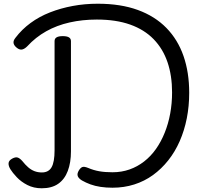

<svg xmlns="http://www.w3.org/2000/svg" viewBox="-20 -994 1114 1031"><path d="M584 14Q550 14 520 9.5Q490 5 465.5 -4Q441 -13 420 -25Q402 -36 397.5 -48.5Q393 -61 403 -78Q412 -93 422 -97Q432 -101 454 -92Q482 -80 512.5 -74.5Q543 -69 584 -69Q633 -69 675.5 -84Q718 -99 754 -127Q790 -155 817.5 -194Q845 -233 864.5 -281.5Q884 -330 894 -384.5Q904 -439 904 -498Q904 -588 879.5 -660Q855 -732 805 -783.5Q755 -835 679 -862Q603 -889 500 -889Q423 -889 354 -873.5Q285 -858 228 -826Q171 -794 126 -745Q113 -732 100 -728.5Q87 -725 72 -736Q56 -748 53 -761.5Q50 -775 63 -791Q97 -836 144 -870.5Q191 -905 248.5 -927.5Q306 -950 370.5 -962Q435 -974 505 -974Q628 -974 720 -940.5Q812 -907 873.5 -844Q935 -781 965.5 -693Q996 -605 996 -496Q996 -424 983 -358.5Q970 -293 945 -236Q920 -179 883.5 -133Q847 -87 801.5 -54Q756 -21 701 -3.5Q646 14 584 14ZM204 17Q161 17 127 -0.5Q93 -18 70 -42.5Q47 -67 36 -85Q25 -103 26 -117.5Q27 -132 45 -142Q63 -152 75 -148Q87 -144 100 -129Q116 -109 131.5 -95.5Q147 -82 165 -75Q183 -68 205 -68Q241 -68 257 -96Q273 -124 273 -187V-773Q273 -787 284 -793.5Q295 -800 317 -800Q339 -800 350 -793.5Q361 -787 361 -773V-181Q361 -121 344 -76Q327 -31 292.5 -7Q258 17 204 17Z"/></svg>

Font: Playwrite IT Trad
Style: Regular
Weight: 400
Designer: Veronika Burian, José Scaglione
Foundry: TypeTogether
Version: Version 1.002